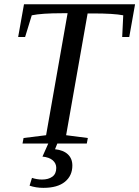

<svg xmlns="http://www.w3.org/2000/svg" viewBox="-20 -675 655 903"><path d="M85.9 0 90.8 -25.9 196.8 -39.1 297.9 -612.8H272.9Q175.8 -612.8 129.4 -603L98.1 -501H65.4L92.8 -654.8H615.2L587.9 -501H554.7L559.6 -603Q515.6 -611.8 416 -611.8H392.1L291 -39.1L393.1 -25.9L388.2 0ZM320.3 103.5Q320.3 151.4 285.4 179.9Q250.5 208.5 184.1 208.5Q148.9 208.5 119.1 198.2L130.4 161.6Q153.8 169.4 177.7 169.4Q207.5 169.4 226.1 156Q244.6 142.6 244.6 114.7Q244.6 93.3 228 78.9Q211.4 64.5 179.7 61.5L212.9 -13.2H254.9L238.8 26.9Q277.8 30.8 299.1 50.8Q320.3 70.8 320.3 103.5Z"/></svg>

Font: Tinos
Style: Italic
Weight: 400
Italic angle: -16.333°
Designer: Steve Matteson
Foundry: Monotype Imaging Inc.
Version: Version 1.32